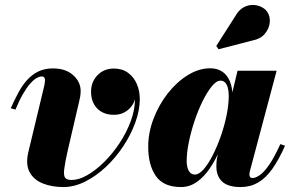

<svg xmlns="http://www.w3.org/2000/svg" viewBox="-20 -746 1178 776"><path d="M236.5 10Q188.5 10 152 -5Q115.5 -20 99.2 -51.2Q83 -82.5 94.5 -131L159.5 -402Q160 -406.5 161 -412Q162 -417.5 162 -421.5Q162 -428.5 159 -432.8Q156 -437 148.5 -437Q139 -437 126.8 -429.8Q114.5 -422.5 100.8 -406.5Q87 -390.5 72.2 -365Q57.5 -339.5 42.5 -303L23.5 -308.5Q38 -341 53.5 -370.2Q69 -399.5 88.8 -421.8Q108.5 -444 134.2 -456.8Q160 -469.5 194 -469.5Q245.5 -469.5 275.8 -442.2Q306 -415 306 -378Q306 -367 303.8 -354Q301.5 -341 298 -327.5L254.5 -141Q242.5 -88 239.5 -61.8Q236.5 -35.5 243.8 -27Q251 -18.5 269 -18.5Q298.5 -18.5 333 -38.2Q367.5 -58 401.5 -91.8Q435.5 -125.5 463.5 -168Q491.5 -210.5 508.5 -256.5Q525.5 -302.5 525.5 -346Q525.5 -375.5 514.2 -398.5Q503 -421.5 483.5 -435.2Q464 -449 440.5 -449V-468Q466.5 -468 486.5 -454.5Q506.5 -441 517.5 -418.8Q528.5 -396.5 528.5 -370Q528.5 -332 503.2 -307Q478 -282 440.5 -282Q398 -282 373 -307.5Q348 -333 348 -375.5Q348 -415 374 -442Q400 -469 440.5 -469Q474 -469 497.5 -451.8Q521 -434.5 533 -406.5Q545 -378.5 545 -346Q545 -300.5 527 -251Q509 -201.5 478.2 -155Q447.5 -108.5 407.8 -71.2Q368 -34 324 -12Q280 10 236.5 10Z M711.5 10Q641 10 610 -34.5Q579 -79 579 -152.5Q579 -210 600.5 -266.2Q622 -322.5 658 -368.5Q694 -414.5 738.8 -442.2Q783.5 -470 830 -470Q858.5 -470 878.8 -456.2Q899 -442.5 909.5 -416.2Q920 -390 920 -353.5Q920 -332.5 914.2 -297.8Q908.5 -263 897.2 -222Q886 -181 868.5 -140.2Q851 -99.5 828 -65.5Q805 -31.5 775.8 -10.8Q746.5 10 711.5 10ZM767.5 -40.5Q784.5 -40.5 803.2 -62Q822 -83.5 840 -119Q858 -154.5 872.8 -196.8Q887.5 -239 896 -281.2Q904.5 -323.5 904.5 -358.5Q904.5 -377.5 900.8 -391.2Q897 -405 889.8 -412.5Q882.5 -420 871.5 -420Q854.5 -420 836 -397.2Q817.5 -374.5 799.2 -337.8Q781 -301 766.5 -257.8Q752 -214.5 743.2 -171.8Q734.5 -129 734.5 -95.5Q734.5 -71 742.8 -55.8Q751 -40.5 767.5 -40.5ZM952.5 10Q901.5 10 878 -12Q854.5 -34 854.5 -73.5Q854.5 -83.5 855 -91Q855.5 -98.5 856.5 -103.5L872.5 -179L898 -259.5L912 -343L940 -460H1098L990 -54.5Q988 -47 988 -39.5Q988 -34.5 991 -30.5Q994 -26.5 1001 -26.5Q1012.5 -26.5 1029.5 -38Q1046.5 -49.5 1067.2 -79Q1088 -108.5 1113 -163.5L1132 -157Q1106.5 -99.5 1080 -62.5Q1053.5 -25.5 1022.5 -7.8Q991.5 10 952.5 10ZM863.5 -547 854 -560 933 -684Q946 -706 964 -716Q982 -726 1000.8 -726Q1019.5 -726 1035.2 -718.5Q1051 -711 1059.5 -699Q1073 -679.5 1070.2 -654.5Q1067.5 -629.5 1050 -609Q1032.5 -588.5 1001 -582.5Z"/></svg>

Font: Bodoni Moda 11pt ExtraBold
Style: Italic
Weight: 800
Italic angle: -13°
Version: Version 2.004